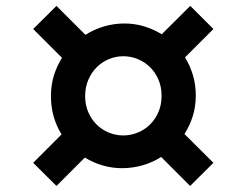

<svg xmlns="http://www.w3.org/2000/svg" viewBox="-20 -694 828 644"><path d="M150.9 -371.6Q150.9 -408.2 160.6 -440.2Q170.4 -472.2 188 -500L91.3 -596.7L169.4 -674.3L266.6 -577.1Q295.9 -595.7 329.1 -605.5Q362.3 -615.2 397.9 -615.2Q431.6 -615.2 463.1 -605.7Q494.6 -596.2 522.5 -579.1L618.2 -674.3L695.8 -596.7L600.6 -501.5Q617.7 -473.6 627.2 -441.7Q636.7 -409.7 636.7 -373.5Q636.7 -336.9 626.7 -304.7Q616.7 -272.5 598.6 -244.6L695.8 -147.9L617.7 -70.3L520.5 -167.5Q491.2 -148.9 457.8 -139.4Q424.3 -129.9 389.2 -129.9Q355.5 -129.9 324 -139.2Q292.5 -148.4 264.6 -165.5L169.4 -70.3L91.3 -147.9L186.5 -243.2Q169.4 -270.5 160.2 -302.7Q150.9 -335 150.9 -371.6ZM265.6 -371.6Q265.6 -342.3 276.1 -317.9Q286.6 -293.5 304.2 -276.1Q321.8 -258.8 345 -249.3Q368.2 -239.7 393.6 -239.7Q418.9 -239.7 442.1 -249.3Q465.3 -258.8 483.2 -276.4Q501 -293.9 511.5 -318.4Q522 -342.8 522 -373Q522 -402.3 511.5 -426.8Q501 -451.2 483.2 -468.8Q465.3 -486.3 442.1 -495.8Q418.9 -505.4 393.6 -505.4Q368.2 -505.4 345 -495.6Q321.8 -485.8 304.2 -468.3Q286.6 -450.7 276.1 -426Q265.6 -401.4 265.6 -371.6Z"/></svg>

Font: Proza Libre
Style: Bold
Weight: 700
Designer: Jasper de Waard
Foundry: Jasper de Waard
Version: Version 1.000; ttfautohint (v1.4.1.8-43bc)